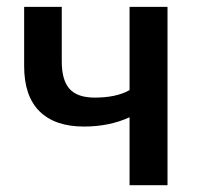

<svg xmlns="http://www.w3.org/2000/svg" viewBox="-20 -543 578 563"><path d="M359.9 0V-199.2Q300.8 -171.9 226.1 -171.9Q141.1 -171.9 95.9 -216.6Q50.8 -261.2 50.8 -349.1V-522.9H161.1V-362.8Q161.1 -307.6 184.1 -282.2Q207 -256.8 257.8 -256.8Q321.3 -256.8 359.9 -278.8V-522.9H471.2V0Z"/></svg>

Font: Rawline SemiBold
Style: Regular
Weight: 600
Designer: Matt McInerney, Pablo Impallari, Rodrigo Fuenzalida
Foundry: Matt McInerney, Pablo Impallari, Rodrigo Fuenzalida
Version: Version 4.020;PS 004.020;hotconv 1.0.88;makeotf.lib2.5.64775